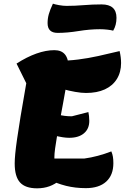

<svg xmlns="http://www.w3.org/2000/svg" viewBox="-20 -999 679 1045"><path d="M182 26Q118 26 89 -6Q60 -38 60 -109Q60 -131 63 -162.5Q66 -194 73 -243Q80 -292 92 -365.5Q104 -439 123 -546L70 -653Q126 -689 178 -707.5Q230 -726 276 -726Q353 -726 353 -632Q353 -617 349 -587.5Q345 -558 338 -519Q331 -480 323 -435.5Q315 -391 306.5 -346.5Q298 -302 291 -262Q284 -222 280 -191.5Q276 -161 276 -144Q276 -98 283 -70Q290 -42 306 -19Q255 26 182 26ZM447 25Q390 25 339.5 12.5Q289 0 229 -29V-136H438Q475 -141 512.5 -151Q550 -161 586 -175Q592 -161 594.5 -146Q597 -131 597 -111Q597 -46 558 -10.5Q519 25 447 25ZM357 -249Q340 -249 321 -252Q302 -255 272 -262L292 -376Q312 -371 331 -368.5Q350 -366 371 -366L461 -389Q463 -380 464.5 -367.5Q466 -355 466 -341Q466 -298 437 -273.5Q408 -249 357 -249ZM448 -493Q423 -493 389 -499Q355 -505 323.5 -514Q292 -523 272 -533L284 -668Q350 -668 405 -675Q460 -682 514.5 -694Q569 -706 631 -721Q635 -704 637 -687.5Q639 -671 639 -656Q639 -606 616 -569Q593 -532 550.5 -512.5Q508 -493 448 -493ZM294 -820Q239 -820 239 -873Q239 -898 245.5 -921.5Q252 -945 268 -979Q279 -975 301.5 -971Q324 -967 342 -967Q388 -967 435.5 -971Q483 -975 533 -975Q614 -975 614 -902Q614 -882 609.5 -864.5Q605 -847 596 -832Q587 -835 565.5 -837.5Q544 -840 524 -840Q469 -840 407.5 -830Q346 -820 294 -820Z"/></svg>

Font: Lemonada
Style: Regular
Weight: 400
Designer: Mohamed Gaber (Arabic), Eduardo Tunni (Latin)
Foundry: Kief Type Foundry
Version: Version 4.005